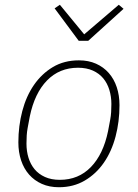

<svg xmlns="http://www.w3.org/2000/svg" viewBox="-20 -773 578 805"><path d="M227 12Q187 12 155.5 -2Q124 -16 102 -41Q80 -66 68.5 -100.5Q57 -135 57 -176Q57 -245 73.5 -307.5Q90 -370 122.5 -417Q155 -464 202 -492Q249 -520 311 -520Q351 -520 382.5 -506Q414 -492 436 -467Q458 -442 469.5 -407.5Q481 -373 481 -332Q481 -263 464.5 -200.5Q448 -138 415.5 -91Q383 -44 335.5 -16Q288 12 227 12ZM231 -19Q309 -19 361 -72.5Q413 -126 433 -223L442 -271Q445 -287 446 -303Q447 -319 447 -337Q447 -368 438.5 -396Q430 -424 413 -444.5Q396 -465 369.5 -477Q343 -489 307 -489Q229 -489 177 -435.5Q125 -382 105 -285L96 -237Q93 -221 92 -205Q91 -189 91 -171Q91 -139 99.5 -111.5Q108 -84 125 -63.5Q142 -43 168.5 -31Q195 -19 231 -19ZM310 -602 209 -738 231 -753 333 -629 478 -753 498 -736 350 -602Z"/></svg>

Font: IBM Plex Sans ExtLt
Style: Italic
Weight: 200
Italic angle: -11°
Designer: Mike Abbink, Paul van der Laan, Pieter van Rosmalen
Foundry: Bold Monday
Version: Version 3.005